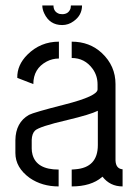

<svg xmlns="http://www.w3.org/2000/svg" viewBox="-20 -670 495 689"><path d="M131.8 -650.4H171.9Q171.9 -627 193.4 -620.1Q199.2 -619.1 203.1 -619.1Q226.6 -619.1 233.4 -640.6Q234.4 -646.5 234.4 -650.4H274.4Q274.4 -615.2 244.1 -593.8Q225.6 -580.1 203.1 -580.1Q158.2 -580.1 138.7 -622.1Q131.8 -636.7 131.8 -650.4ZM35.2 -121.1Q35.2 -68.4 86.9 -31.2Q130.9 -1 190.4 -1V-61.5Q111.3 -61.5 96.7 -115.2Q93.8 -126 93.8 -136.7V-168Q94.7 -190.4 105.5 -201.2Q120.1 -215.8 221.7 -239.3Q303.7 -258.8 331.1 -272.5V-149.4Q331.1 -68.4 250 -62.5Q243.2 -61.5 237.3 -61.5V-1Q306.6 -1 345.7 -34.2Q346.7 -35.2 347.7 -36.1Q375 -1 419.9 -1V-62.5Q395.5 -64.5 394.5 -94.7V-368.2Q394.5 -433.6 345.7 -479.5Q301.8 -520.5 237.3 -520.5V-461.9Q284.2 -461.9 312.5 -422.9Q330.1 -398.4 330.1 -367.2V-349.6Q331.1 -325.2 211.9 -294.9Q100.6 -266.6 84 -257.8Q36.1 -230.5 35.2 -167ZM42 -390.6 99.6 -368.2Q99.6 -423.8 147.5 -449.2Q168 -460 191.4 -460V-520.5Q125 -520.5 78.1 -473.6Q41 -436.5 42 -390.6Z"/></svg>

Font: Post No Bills Jaffna Medium
Style: Regular
Weight: 500
Designer: Kosala Senevirathne, Siva Puranthara, Lasantha Premarathna, Tharique Azeez
Foundry: Mooniak
Version: Version 1.220 ; ttfautohint (v1.6)